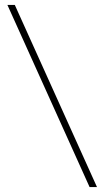

<svg xmlns="http://www.w3.org/2000/svg" viewBox="-20 -743 423 778"><path d="M373 15H343L10 -723H40Z"/></svg>

Font: Kalnia Expanded
Style: Bold
Weight: 700
Width: 7
Designer: Frida Medrano
Foundry: Frida Medrano
Version: Version 1.105